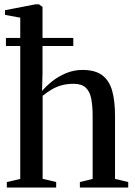

<svg xmlns="http://www.w3.org/2000/svg" viewBox="-20 -838 604 858"><path d="M70.5 -38.5V-759L2.5 -771.5V-792.5L137.5 -818.5H154.5L170 -807V-514L168 -431.5Q186 -453 213.2 -474.8Q240.5 -496.5 275.2 -511Q310 -525.5 348.5 -525.5Q406 -525.5 437.5 -501.2Q469 -477 481.5 -431.5Q494 -386 494 -321V-38.5L553 -24.5V0H337V-24.5L394 -38.5V-319Q394 -364 387.8 -396.5Q381.5 -429 363.2 -446.2Q345 -463.5 308 -463.5Q280 -463.5 256 -457Q232 -450.5 211.2 -438.2Q190.5 -426 170.5 -410V-39L231 -24.5V0H10.5V-24.5ZM6.5 -668.5H307.5V-632.5H6.5Z"/></svg>

Font: Merriweather 120pt
Style: Regular
Weight: 400
Version: Version 2.100